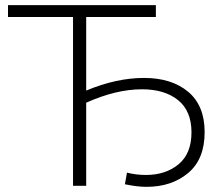

<svg xmlns="http://www.w3.org/2000/svg" viewBox="-20 -720 859 744"><path d="M263 -654H11V-700H584V-654H314V-369Q431 -418 538 -418Q645 -418 709 -364.5Q773 -311 773 -208Q773 -103 709 -49.5Q645 4 548 4Q511 4 464 -6L472 -51Q508 -42 545 -42Q622 -42 672 -83.5Q722 -125 722 -207Q722 -290 670 -332Q618 -374 530 -374Q430 -374 314 -322V0H263Z"/></svg>

Font: Goldbeck Next Light
Style: Regular
Weight: 300
Designer: Julieta Ulanovsky
Foundry: Julieta Ulanovsky
Version: Version 7.200